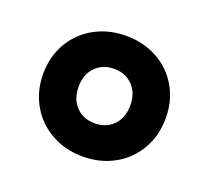

<svg xmlns="http://www.w3.org/2000/svg" viewBox="-75 -842 605 555"><g transform="rotate(20 227.0 -564.5)"><path d="M38.5 -564.5Q38.5 -617.5 63 -659.8Q87.5 -702 130.5 -725.8Q173.5 -749.5 227 -749.5Q281 -749.5 324 -725.8Q367 -702 391.2 -659.8Q415.5 -617.5 415.5 -564.5Q415.5 -511.5 391.2 -469Q367 -426.5 324 -402.5Q281 -378.5 227 -378.5Q173.5 -378.5 130.5 -402.5Q87.5 -426.5 63 -469Q38.5 -511.5 38.5 -564.5ZM306.5 -564.5Q306.5 -603 284 -625.5Q261.5 -648 227 -648Q192.5 -648 170 -625.5Q147.5 -603 147.5 -564.5Q147.5 -526 169.8 -503.2Q192 -480.5 227 -480.5Q262 -480.5 284.2 -503.2Q306.5 -526 306.5 -564.5Z"/></g></svg>

Font: Encode Sans Condensed ExtraBold
Style: Regular
Weight: 800
Width: 3
Designer: Multiple Designers
Foundry: Impallari Type
Version: Version 2.000